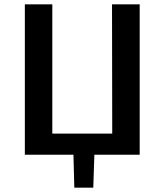

<svg xmlns="http://www.w3.org/2000/svg" viewBox="-20 -710 722 881"><path d="M621 0H413L408 151H321L317 0H94V-690H220V-97H495L494 -690H621Z"/></svg>

Font: Taylor Sans Upright Semi Bold
Style: Regular
Weight: 600
Italic angle: -8°
Designer: Natanael Gama
Version: Version 1.001 September 8, 2015